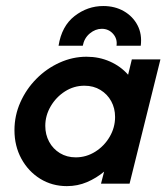

<svg xmlns="http://www.w3.org/2000/svg" viewBox="-20 -616 558 644"><path d="M204.2 8.3Q154.9 8.3 114.9 -16.3Q75 -41 51.7 -83.7Q28.5 -126.4 28.5 -179.2Q28.5 -228.5 48.3 -272.9Q68.1 -317.4 102.1 -351.7Q136.1 -386.1 179.9 -405.9Q223.6 -425.7 270.1 -425.7Q312.5 -425.7 348.6 -409.7Q384.7 -393.8 409.7 -365.3L422.2 -416.7H518.1L414.6 0H318.8L329.2 -40.3Q303.5 -18.8 271.9 -5.2Q240.3 8.3 204.2 8.3ZM234 -88.2Q269.4 -88.2 299.7 -107.3Q329.9 -126.4 347.9 -157.3Q366 -188.2 366 -223.6Q366 -252.8 353.1 -276.4Q340.3 -300 317 -314.2Q293.8 -328.5 263.2 -328.5Q227.8 -328.5 197.9 -309.4Q168.1 -290.3 150 -259.4Q131.9 -228.5 131.9 -193.8Q131.9 -164.6 144.8 -140.6Q157.6 -116.7 180.9 -102.4Q204.2 -88.2 234 -88.2ZM176.4 -462.5Q186.8 -528.5 230.2 -562.2Q273.6 -595.8 326.4 -595.8Q365.3 -595.8 395.5 -578.5Q425.7 -561.1 441.3 -531.2Q456.9 -501.4 452.1 -462.5H370.8Q374.3 -485.4 359.4 -502.4Q344.4 -519.4 321.5 -519.4Q300 -519.4 281.2 -503.8Q262.5 -488.2 257.6 -462.5Z"/></svg>

Font: Afacad SemiBold
Style: Italic
Weight: 600
Italic angle: -14°
Designer: Kristian Moeller
Foundry: Dicotype
Version: Version 1.000